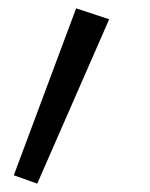

<svg xmlns="http://www.w3.org/2000/svg" viewBox="-20 -343 359 459"><path d="M162 -323 13 76 69 96 241 -297Z"/></svg>

Font: FiraGO Unicode
Style: Regular
Weight: 400
Designer: bBox Type
Foundry: bBox Type GmbH
Version: Version 1.001;PS 001.001;hotconv 1.0.88;makeotf.lib2.5.64775